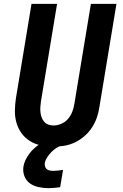

<svg xmlns="http://www.w3.org/2000/svg" viewBox="-20 -755 640 999"><path d="M257 8Q224 8 193 1.5Q162 -5 136 -21Q110 -37 92 -62Q74 -87 65.5 -117Q57 -147 57.5 -179.5Q58 -212 63 -245L144 -735H277L193 -227Q191 -213 190 -199Q189 -185 190.5 -171Q192 -157 196.5 -144.5Q201 -132 209.5 -122Q218 -112 231 -107Q244 -102 258 -102Q278 -102 299 -111Q320 -120 334 -136.5Q348 -153 356 -173.5Q364 -194 367 -215L453 -735H586L497 -197Q493 -169 483.5 -142Q474 -115 457.5 -90Q441 -65 418 -45.5Q395 -26 368.5 -13.5Q342 -1 313.5 3.5Q285 8 257 8ZM233 224Q207 224 181 218.5Q155 213 135.5 199Q116 185 107 161.5Q98 138 102 111Q105 93 113.5 76Q122 59 133.5 43.5Q145 28 160 15Q175 2 192 -8H306L305 0Q289 5 274 14.5Q259 24 247 36.5Q235 49 225.5 63.5Q216 78 213 94Q212 103 214.5 111.5Q217 120 223 125Q229 130 238 132Q247 134 256 134Q269 134 282 132.5Q295 131 308 129L293 219Q278 221 263 222.5Q248 224 233 224Z"/></svg>

Font: Iosevka XBd Ex Obl
Style: Regular
Weight: 800
Width: 7
Italic angle: -9°
Monospace: yes
Designer: Belleve Invis
Foundry: Belleve Invis
Version: Version 32.5.0; ttfautohint (v1.8.4)